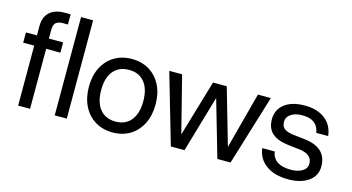

<svg xmlns="http://www.w3.org/2000/svg" viewBox="-78 -1005 2420 1321"><g transform="rotate(15 1132.0 -345.0)"><path d="M22.5 -427V-500H101V-567Q101 -615 120.5 -644.2Q140 -673.5 171.8 -686.8Q203.5 -700 240.5 -700H287.5V-627.5H249Q221 -627.5 203.5 -614Q186 -600.5 186 -561V-500H287.5V-427H186V0H101V-427Z M361.5 -700H447.5V0H361.5Z M537.5 -252Q537.5 -330.5 567.2 -389Q597 -447.5 650.8 -480Q704.5 -512.5 776 -512.5Q846.5 -512.5 899.8 -480Q953 -447.5 982.8 -389Q1012.5 -330.5 1012.5 -252Q1012.5 -173.5 982.8 -114.2Q953 -55 899.8 -22.2Q846.5 10.5 776 10.5Q704.5 10.5 650.8 -22.2Q597 -55 567.2 -114.2Q537.5 -173.5 537.5 -252ZM925 -252Q925 -339 885.8 -387Q846.5 -435 776 -435Q704 -435 664.5 -387Q625 -339 625 -252Q625 -164 664.5 -115.5Q704 -67 776 -67Q846.5 -67 885.8 -115.5Q925 -164 925 -252Z M1043.5 -500H1135L1236.5 -99L1355 -500H1453L1568.5 -99L1675 -500H1767L1614 0H1520L1403.5 -403L1286 0H1188.5Z M2050.5 -209.5 1967.5 -219Q1890.5 -227.5 1851 -262Q1811.5 -296.5 1811.5 -361.5Q1811.5 -430.5 1864 -470.8Q1916.5 -511 2007.5 -511Q2097.5 -511 2152.5 -467.8Q2207.5 -424.5 2215.5 -349.5H2131Q2123 -396.5 2093 -419Q2063 -441.5 2007.5 -441.5Q1957.5 -441.5 1927 -420.8Q1896.5 -400 1896.5 -366Q1896.5 -332.5 1917.8 -317Q1939 -301.5 1981.5 -296L2066.5 -286.5Q2224.5 -268 2224.5 -134Q2224.5 -68.5 2170 -29.5Q2115.5 9.5 2026.5 9.5Q1926.5 9.5 1867 -34.8Q1807.5 -79 1799 -152H1887.5Q1903 -59 2026 -59Q2077 -59 2108.5 -78.8Q2140 -98.5 2140 -132Q2140 -198 2050.5 -209.5Z"/></g></svg>

Font: Overused Grotesk
Style: Regular
Weight: 450
Version: Version 0.004